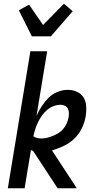

<svg xmlns="http://www.w3.org/2000/svg" viewBox="-20 -1010 540 1030"><path d="M22 0 143 -735H233L176 -389Q188 -415 204 -440Q220 -465 240.5 -485.5Q261 -506 288.5 -517Q316 -528 344 -528Q370 -528 393 -517.5Q416 -507 428.5 -486.5Q441 -466 442.5 -440Q444 -414 440 -388Q435 -356 420 -324Q405 -292 380 -267.5Q355 -243 323.5 -228Q292 -213 259 -203L392 0H289L158 -200Q155 -201 152 -202.5Q149 -204 146 -205L112 0ZM201 -267Q217 -267 233 -271Q249 -275 265 -281.5Q281 -288 295.5 -297.5Q310 -307 321 -320.5Q332 -334 338.5 -349.5Q345 -365 348 -381Q350 -393 349.5 -405Q349 -417 344 -427Q339 -437 328.5 -442.5Q318 -448 306 -448Q287 -448 268 -441Q249 -434 233 -420.5Q217 -407 205 -390Q193 -373 184 -354.5Q175 -336 169 -317Q163 -298 159 -279Q168 -273 178.5 -270Q189 -267 201 -267ZM151 -815 81 -955 136 -985 211 -876 323 -990 370 -950 253 -815Z"/></svg>

Font: Iosevka Medium
Style: Italic
Weight: 500
Italic angle: -9°
Monospace: yes
Designer: Belleve Invis
Foundry: Belleve Invis
Version: Version 32.5.0; ttfautohint (v1.8.4)